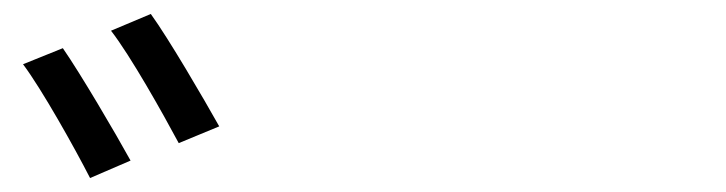

<svg xmlns="http://www.w3.org/2000/svg" viewBox="-20 -860 1040 275"><path d="M196 -840 139 -816C167 -780 213 -698 236 -655L294 -679C271 -720 222 -804 196 -840ZM70 -791 13 -768C40 -732 87 -648 109 -605L167 -630C145 -670 95 -755 70 -791Z"/></svg>

Font: Noto Sans JP
Style: Regular
Weight: 400
Designer: Ryoko NISHIZUKA  (kana, bopomofo & ideographs); Paul D. Hunt (Latin, Greek & Cyrillic); Sandoll Communications , Soo-you
Foundry: Adobe
Version: Version 2.002;hotconv 1.0.116;makeotfexe 2.5.65601